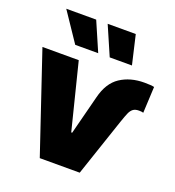

<svg xmlns="http://www.w3.org/2000/svg" viewBox="-136 -859 881 966"><g transform="rotate(20 304.5 -376.0)"><path d="M201.2 -530.3 290 -175.8H294.9L348.6 -384.8Q368.7 -466.3 422.1 -501.7Q475.6 -537.1 550.8 -537.1Q586.4 -537.1 603.5 -533.2L596.7 -392.6Q589.4 -395.5 573.2 -395.5Q553.2 -395.5 542 -387Q530.8 -378.4 523.7 -362.5Q516.6 -346.7 503.9 -309.6L399.4 0H185.5L6.8 -530.3ZM53.7 -752H213.9L281.2 -596.7H158.2ZM275.4 -752H425.8L461.9 -596.7H342.8Z"/></g></svg>

Font: Pretendard Std Black
Style: Regular
Weight: 900
Designer: Base glyphs from Inter by Rasmus Andersson; Hangeul glyphs from Noto Sans CJK(Source Han Sans) by Jang Soo-young and Kan
Foundry: Kil Hyung-jin
Version: Version 1.309